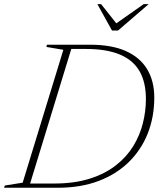

<svg xmlns="http://www.w3.org/2000/svg" viewBox="-48 -886 756 906"><path d="M206.5 -20Q303 -20 375.5 -43Q448 -66 498.8 -105.8Q549.5 -145.5 580.8 -196.5Q612 -247.5 626.2 -304.5Q640.5 -361.5 640.5 -418.5Q640.5 -498.5 610 -550.8Q579.5 -603 516.8 -629Q454 -655 357.5 -655H252.5L268.5 -675H377.5Q479 -675 546 -645Q613 -615 646.5 -559.2Q680 -503.5 680 -425.5Q680 -335 649.8 -257.8Q619.5 -180.5 561 -122.5Q502.5 -64.5 417.8 -32.2Q333 0 224 0H62L60 -20ZM251 -651 171 -664.5 173.5 -675H294.5L88 0H-28.5L-25.5 -10.5L59 -24ZM653.5 -866.5 509 -742H480.5L411.5 -866.5H429L507.5 -767.5H489L630 -866.5Z"/></svg>

Font: Newsreader 24pt ExtraLight
Style: Italic
Weight: 250
Italic angle: -17°
Designer: Hugues Gentile
Foundry: Production Type
Version: Version 1.003